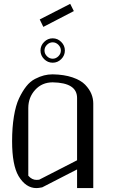

<svg xmlns="http://www.w3.org/2000/svg" viewBox="-20 -964 602 984"><path d="M339.8 -944.3 358.4 -907.2 202.1 -826.2 183.6 -864.3ZM206.1 -661.1Q187.5 -679.7 187.5 -705.1Q187.5 -730.5 206.1 -749Q224.6 -767.6 250 -767.6Q275.4 -767.6 293.9 -749Q312.5 -730.5 312.5 -705.1Q312.5 -679.7 293.9 -661.1Q275.4 -642.6 250 -642.6Q224.6 -642.6 206.1 -661.1ZM220.7 -734.4Q208 -721.7 208 -705.1Q208 -688.5 220.7 -675.8Q233.4 -663.1 250 -663.1Q266.6 -663.1 279.3 -675.8Q292 -688.5 292 -705.1Q292 -721.7 279.3 -734.4Q266.6 -747.1 250 -747.1Q233.4 -747.1 220.7 -734.4ZM250 -583Q308.6 -582 351.6 -567.4Q394.5 -552.7 416.5 -529.8Q438.5 -506.8 448.2 -482.9Q458 -459 458 -433.6V0H375V-95.7L196.3 -3.9Q176.8 0 167 0Q112.3 0 75.2 -61.5Q42 -118.2 42 -240.2Q42 -310.5 51.3 -367.2Q60.5 -423.8 77.6 -460Q94.7 -496.1 114.7 -521.5Q134.8 -546.9 159.7 -559.6Q184.6 -572.3 205.6 -577.6Q226.6 -583 250 -583ZM250 -542Q195.3 -542 160.2 -503.4Q125 -464.8 125 -410.2V-63.5Q143.6 -42 167 -42Q176.8 -42 180.7 -43L375 -142.6V-461.9Q375 -540 250 -542Z"/></svg>

Font: wanta
Style: Medium
Weight: 500
Version: Version 0.91